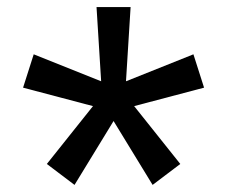

<svg xmlns="http://www.w3.org/2000/svg" viewBox="-20 -785 640 541"><path d="M45 -538 75 -632 265 -556 252 -765H348L335 -556L525 -632L555 -538L358 -486L488 -323L410 -264L300 -444L190 -264L112 -323L242 -486Z"/></svg>

Font: Moralerspace Krypton JPDOC
Style: Regular
Weight: 400
Version: v0.0.6; ttfautohint (v1.8.4.7-5d5b-dirty) -l 6 -r 45 -G 200 